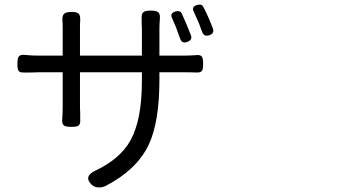

<svg xmlns="http://www.w3.org/2000/svg" viewBox="-20 -780 1540 845"><path d="M413.1 44.9Q394.5 43.9 383.8 33.2Q364.3 14.6 369.1 -1.5Q374 -17.6 400.4 -29.3Q507.8 -80.1 553.7 -161.1Q604.5 -252 604.5 -421.9V-461.9H332V-307.6Q332 -298.8 333 -280.3Q333 -264.6 333 -256.8Q335 -235.4 326.2 -227.5Q318.4 -221.7 293.9 -221.7Q269.5 -221.7 261.7 -227.5Q252 -234.4 253.9 -255.9Q255.9 -287.1 255.9 -307.6V-461.9H152.3Q139.6 -461.9 114.3 -460.9Q94.7 -460.9 85.9 -460.9Q66.4 -460 61.5 -468.8Q56.6 -475.6 56.6 -498Q56.6 -523.4 62.5 -531.2Q69.3 -541 91.8 -538.1Q118.2 -535.2 152.3 -535.2H255.9V-657.2Q255.9 -677.7 254.9 -686.5Q252.9 -710 261.7 -718.8Q270.5 -727.5 294.9 -727.5Q318.4 -727.5 326.2 -719.7Q334 -711.9 333 -690.4Q332 -680.7 332 -658.2V-535.2H467.8H604.5V-654.3Q604.5 -663.1 603.5 -678.7Q603.5 -691.4 603.5 -697.3Q601.6 -718.8 611.3 -726.6Q619.1 -733.4 643.6 -733.4Q668 -733.4 675.8 -726.6Q685.5 -718.8 683.6 -697.3Q681.6 -673.8 681.6 -654.3V-535.2H786.1Q810.5 -535.2 839.8 -537.1Q861.3 -540 868.2 -531.2Q874 -523.4 874 -499Q874 -475.6 869.1 -468.8Q863.3 -460 843.8 -460.9Q828.1 -461.9 787.1 -461.9H681.6V-428.7Q681.6 -242.2 633.8 -141.6Q581.1 -32.2 445.3 38.1Q429.7 45.9 413.1 44.9ZM773.4 -608.4Q761.7 -639.6 755.9 -656.2Q752 -668 742.2 -688.5Q739.3 -696.3 737.3 -700.2Q726.6 -721.7 752 -729.5Q773.4 -735.4 780.3 -719.7Q796.9 -684.6 820.3 -625Q828.1 -604.5 804.7 -595.7Q781.2 -586.9 773.4 -608.4ZM870.1 -638.7Q869.1 -641.6 866.2 -648.4Q857.4 -673.8 851.6 -686.5Q845.7 -700.2 834 -725.6L833 -728.5Q821.3 -750 846.7 -757.8Q868.2 -764.6 875 -749Q896.5 -709 917 -654.3Q924.8 -632.8 901.4 -625Q878.9 -617.2 870.1 -638.7Z"/></svg>

Font: Bpmf GenSen Rounded R
Style: R
Weight: 400
Foundry: But Ko
Version: Version 1.320